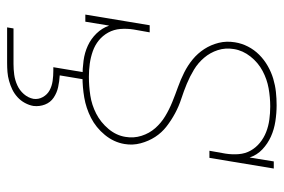

<svg xmlns="http://www.w3.org/2000/svg" viewBox="-149 -429 798 540"><g transform="rotate(90 250.0 -159.0)"><path d="M195 8Q173 8 150.5 5Q128 2 108.5 -7Q89 -16 74 -31.5Q59 -47 52 -67L41 0H21L51 -181H71L63 -136Q60 -117 61.5 -98.5Q63 -80 71.5 -64.5Q80 -49 93.5 -38Q107 -27 124 -21Q141 -15 159 -12.5Q177 -10 196 -10Q222 -10 248.5 -14Q275 -18 299.5 -30.5Q324 -43 342.5 -65Q361 -87 365 -113Q369 -136 362 -158Q355 -180 340.5 -196.5Q326 -213 307 -224.5Q288 -236 267 -244.5Q246 -253 225 -260.5Q204 -268 184 -278Q164 -288 147 -302Q130 -316 118 -334.5Q106 -353 100.5 -375Q95 -397 99 -421Q102 -440 111 -457.5Q120 -475 134 -489Q148 -503 165.5 -513Q183 -523 201.5 -528.5Q220 -534 238.5 -536Q257 -538 276 -538Q298 -538 321 -534.5Q344 -531 364 -522Q384 -513 400 -498Q416 -483 423 -462L434 -530H454L424 -349H404L412 -394Q415 -413 413.5 -431.5Q412 -450 403.5 -465Q395 -480 381.5 -491Q368 -502 351.5 -508.5Q335 -515 316.5 -517.5Q298 -520 280 -520Q280 -520 280 -520Q280 -520 279 -520Q254 -520 228.5 -515.5Q203 -511 179.5 -498.5Q156 -486 139 -464.5Q122 -443 118 -418Q114 -394 121 -372.5Q128 -351 142.5 -334Q157 -317 176 -305.5Q195 -294 215.5 -285.5Q236 -277 257.5 -270Q279 -263 298.5 -252.5Q318 -242 335.5 -228.5Q353 -215 365 -196.5Q377 -178 383 -155.5Q389 -133 385 -110Q380 -80 359.5 -55Q339 -30 311.5 -16Q284 -2 254.5 3Q225 8 196 8ZM57 220 60 202H160Q175 202 190 200Q205 198 219.5 191.5Q234 185 244.5 173Q255 161 258 146Q260 132 253 119.5Q246 107 234 100.5Q222 94 207.5 92Q193 90 179 90H169L184 0H204L192 72Q209 73 225 76.5Q241 80 254.5 89Q268 98 274 113.5Q280 129 278 146Q276 158 269.5 170Q263 182 253 191Q243 200 231.5 205.5Q220 211 207.5 214.5Q195 218 182.5 219Q170 220 157 220Z"/></g></svg>

Font: Iosevka Curly Slab ThObl
Style: Regular
Weight: 100
Italic angle: -9°
Monospace: yes
Designer: Belleve Invis
Foundry: Belleve Invis
Version: Version 11.0.0; ttfautohint (v1.8.3)